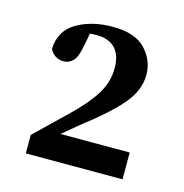

<svg xmlns="http://www.w3.org/2000/svg" viewBox="-70 -887 511 533"><g transform="rotate(15 185.5 -620.0)"><path d="M49 -419V-472L138 -558Q182 -600 204 -635.5Q226 -671 226 -711Q226 -749 207.5 -768Q189 -787 156 -787Q151 -787 146 -787Q141 -787 135 -786L127 -745Q121 -714 109.5 -703.5Q98 -693 84 -693Q57 -693 44 -718Q46 -771 89 -796Q132 -821 192 -821Q257 -821 286.5 -789Q316 -757 316 -716Q316 -672 282 -631.5Q248 -591 175 -535L128 -496H327V-419Z"/></g></svg>

Font: Source Serif Pro Semibold
Style: Regular
Weight: 600
Designer: Frank Grießhammer
Foundry: Adobe Systems Incorporated
Version: Version 3.000;hotconv 1.0.109;makeotfexe 2.5.65596